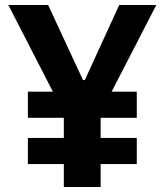

<svg xmlns="http://www.w3.org/2000/svg" viewBox="-20 -750 660 770"><path d="M91.8 -92V-196.9H528.5V-92ZM91.8 -277.5V-382.4H528.5V-277.5ZM236 0V-399.1H383.6V0ZM173 -730 312.9 -428.8H320.1L458.2 -730H606.9L375.9 -281.9H243.7L13.5 -730Z"/></svg>

Font: Monaspace Krypton Var
Style: Regular
Weight: 400
Designer: Riley Cran and the Lettermatic Team
Version: Version 1.101 (Monaspace Krypton Var)